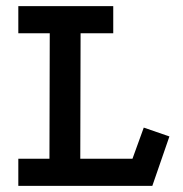

<svg xmlns="http://www.w3.org/2000/svg" viewBox="-20 -609 598 629"><path d="M40 -589H351V-500H244L243 -89H414L451 -191L535 -162L479 0H40V-89H142L143 -500H40Z"/></svg>

Font: Podkova SemiBold
Style: Regular
Weight: 600
Designer: Ilya Yudin
Foundry: Cyreal (www.cyreal.org)
Version: Version 2.103